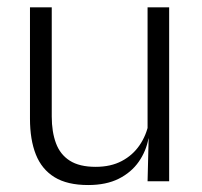

<svg xmlns="http://www.w3.org/2000/svg" viewBox="-20 -508 565 538"><path d="M125 -487.5V-181.5Q125 -138.5 136.8 -106.8Q148.5 -75 175.5 -57.8Q202.5 -40.5 248 -40.5Q290.5 -40.5 321.2 -56.8Q352 -73 371.2 -101.2Q390.5 -129.5 397 -164.5L409.5 -120H396Q389.5 -84.5 368.8 -54.8Q348 -25 312.8 -7.2Q277.5 10.5 227 10.5Q168.5 10.5 132.8 -11.5Q97 -33.5 80.5 -75Q64 -116.5 64 -175.5V-487.5ZM454 -487.5V0H393.5L396.5 -120.5L393.5 -123.5V-487.5Z"/></svg>

Font: Anek Tamil Medium Light
Style: Regular
Weight: 300
Version: Version 1.003